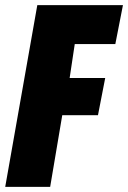

<svg xmlns="http://www.w3.org/2000/svg" viewBox="-58 -731 500 751"><path d="M-37.6 0H138.2L185.5 -280.3H325.2L353.5 -425.8H214.4L234.4 -558.6H393.1L422.9 -710.9H87.9Z"/></svg>

Font: Roboto Flex Super Cond Black
Style: Italic
Weight: 900
Width: 3
Italic angle: -10°
Designer: Berlow after Robertson
Foundry: Google
Version: Version 3.200;Glyphs 3.3 (3311)